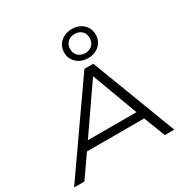

<svg xmlns="http://www.w3.org/2000/svg" viewBox="-215 -1193 1362 1387"><g transform="rotate(-30 466.0 -500.0)"><path d="M9 0 502 -705H576L845 0H766L687 -204L728 -179H184L237 -204L95 0ZM527 -624 253 -227 220 -246H712L678 -228L531 -624ZM566 -758Q527 -758 497.5 -774Q468 -790 451 -817Q434 -844 434 -879Q434 -914 451 -941.5Q468 -969 498 -984.5Q528 -1000 566 -1000Q604 -1000 634 -984.5Q664 -969 680.5 -941.5Q697 -914 697 -879Q697 -844 680.5 -817Q664 -790 634 -774Q604 -758 566 -758ZM566 -800Q601 -800 624 -822Q647 -844 647 -880Q647 -916 624.5 -937.5Q602 -959 566 -959Q531 -959 507.5 -937.5Q484 -916 484 -880Q484 -844 507 -822Q530 -800 566 -800Z"/></g></svg>

Font: Nunito Sans 7pt Expanded Light
Style: Italic
Weight: 300
Width: 7
Italic angle: -9°
Designer: Vernon Adams
Foundry: Vernon Adams
Version: Version 3.101;gftools[0.9.27]